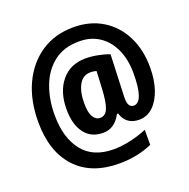

<svg xmlns="http://www.w3.org/2000/svg" viewBox="-139 -854 1053 1068"><g transform="rotate(-20 387.5 -320.0)"><path d="M732 -364Q732 -292 713 -235Q694 -178 659 -144.5Q624 -111 576 -111Q537 -111 511.5 -130.5Q486 -150 477 -184H470Q452 -149 425.5 -130Q399 -111 363 -111Q292 -111 253.5 -162.5Q215 -214 215 -303Q215 -407 267.5 -470.5Q320 -534 411 -534Q445 -534 483.5 -526.5Q522 -519 550 -508L542 -302Q540 -272 540 -252Q540 -221 549.5 -208Q559 -195 574 -195Q634 -195 634 -365Q634 -446 606.5 -507Q579 -568 528 -602Q477 -636 407 -635Q319 -635 260 -589.5Q201 -544 171.5 -467Q142 -390 142 -296Q142 -162 203.5 -83.5Q265 -5 387 -5Q435 -5 487.5 -17Q540 -29 585 -48V41Q542 60 493.5 70Q445 80 389 80Q224 80 133.5 -18Q43 -116 43 -291Q43 -419 88.5 -515.5Q134 -612 215.5 -666Q297 -720 406 -720Q504 -720 577.5 -675Q651 -630 691.5 -549.5Q732 -469 732 -364ZM319 -302Q319 -246 334.5 -220.5Q350 -195 376 -195Q407 -195 421.5 -230Q436 -265 440 -344L445 -447Q430 -452 410 -452Q365 -452 342 -410.5Q319 -369 319 -302Z"/></g></svg>

Font: Noto Sans Condensed
Style: Bold
Weight: 700
Width: 3
Designer: Monotype Design Team
Foundry: Monotype Imaging Inc.
Version: Version 2.013; ttfautohint (v1.8.4.7-5d5b)